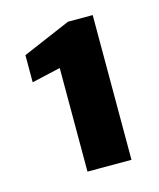

<svg xmlns="http://www.w3.org/2000/svg" viewBox="-66 -754 373 451"><g transform="rotate(-15 120.5 -528.0)"><path d="M93 -352V-604L23 -588V-654L140 -704H200V-352Z"/></g></svg>

Font: DM Sans 12pt ExtraBold
Style: Regular
Weight: 800
Version: Version 4.004;gftools[0.9.30]